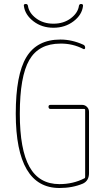

<svg xmlns="http://www.w3.org/2000/svg" viewBox="-20 -940 540 970"><path d="M100.6 -910.2Q98.6 -919.9 110.4 -919.9Q119.1 -919.9 121.1 -911.1Q126 -875 162.1 -847.7Q198.2 -820.3 250 -820.3Q301.8 -820.3 337.9 -847.7Q374 -875 378.9 -911.1Q380.9 -919.9 389.6 -919.9Q400.4 -919.9 399.4 -910.2Q394.5 -865.2 351.6 -832.5Q308.6 -799.8 250 -799.8Q191.4 -799.8 148.9 -832.5Q106.4 -865.2 100.6 -910.2ZM280.3 9.8Q60.5 9.8 59.6 -365.2Q59.6 -562.5 113.3 -651.4Q167 -740.2 285.2 -740.2Q343.8 -740.2 401.4 -713.9Q410.2 -710 410.2 -698.2Q410.2 -694.3 407.2 -692.4Q404.3 -690.4 401.4 -692.4Q346.7 -720.7 285.2 -719.7Q175.8 -719.7 127.9 -636.7Q80.1 -553.7 80.1 -365.2Q80.1 -184.6 128.9 -97.2Q177.7 -9.8 280.3 -9.8Q349.6 -9.8 406.2 -39.1Q410.2 -40 410.2 -45.9V-384.8Q410.2 -389.6 405.3 -389.6H235.4Q225.6 -389.6 225.1 -399.9Q224.6 -410.2 235.4 -410.2H394.5Q409.2 -410.2 419.4 -399.9Q429.7 -389.6 429.7 -375V-65.4Q429.7 -27.3 399.4 -12.7Q346.7 9.8 280.3 9.8Z"/></svg>

Font: Rounded-X Mgen+ 2m thin
Style: Regular
Weight: 100
Designer: [Source Han Sans]
Ryoko NISHIZUKA  (kana & ideographs); Paul D. Hunt (Latin, Greek & Cyrillic); Wenlong ZHANG  (bopomofo
Version: Version 1.059.20150602